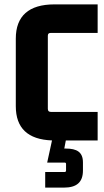

<svg xmlns="http://www.w3.org/2000/svg" viewBox="-20 -640 476 875"><path d="M425 -130H212C203 -130 198 -134 198 -144V-477C198 -487 203 -490 212 -490H425V-620H228C111 -620 52 -567 52 -464V-156C52 -56 107 -4 217 0L195 101H274C278 101 281 102 281 107V137C281 142 278 144 274 144H186V215H271C329 215 358 191 358 137V100C358 53 330 37 280 37H273L280 0H425Z"/></svg>

Font: Gemini
Style: Regular
Weight: 700
Designer: Pushpananda Ekanayake, Sol Matas, Kosala Senevirathne
Foundry: Mooniak
Version: Version 1.000;PS 1.0;hotconv 1.0.86;makeotf.lib2.5.63406